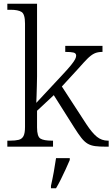

<svg xmlns="http://www.w3.org/2000/svg" viewBox="-20 -780 598 1021"><path d="M19 0V-32H33Q62 -32 79.5 -36.5Q97 -41 105 -56.5Q113 -72 113 -105V-655Q113 -705 94.5 -716.5Q76 -728 37 -728H19V-760H177V-374Q177 -352 176 -324Q175 -296 174.5 -271Q174 -246 173 -233L310 -380Q342 -414 358 -434Q374 -454 379.5 -465Q385 -476 385 -484Q385 -497 371 -500.5Q357 -504 327 -504V-536H525V-504Q499 -504 481.5 -495.5Q464 -487 445 -468Q426 -449 398 -417L309 -320L439 -120Q470 -73 495.5 -52.5Q521 -32 554 -32H558V0H544Q509 0 486 -3Q463 -6 446 -16Q429 -26 412.5 -47Q396 -68 374 -103L266 -274L177 -191V-102Q177 -54 195 -43Q213 -32 256 -32H262V0ZM251 208Q259 173 266 134.5Q273 96 278 61H351V71Q342 92 329.5 119.5Q317 147 303.5 174Q290 201 278 221H251Z"/></svg>

Font: Noto Serif Sinhala Light
Style: Regular
Weight: 300
Designer: Jelle Bosma - Monotype Design Team
Foundry: Monotype Imaging Inc.
Version: Version 2.007; ttfautohint (v1.8.4.7-5d5b)